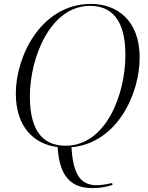

<svg xmlns="http://www.w3.org/2000/svg" viewBox="-20 -745 758 983"><path d="M452 218C501 218 525 211 556 202L554 192C528 198 501 203 474 203C394 203 354 150 346 9C581 -13 695 -265 695 -450C695 -641 579 -725 446 -725C191 -725 61 -458 61 -266C61 -97 152 -7 275 8C283 135 326 218 452 218ZM316 1C210 1 133 -62 133 -251C133 -451 238 -715 441 -715C546 -715 622 -650 622 -464C622 -258 521 1 316 1Z"/></svg>

Font: Noto Serif Display Light
Style: Italic
Weight: 300
Italic angle: -12°
Designer: Monotype Design Team
Foundry: Monotype Imaging Inc.
Version: Version 2.009